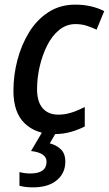

<svg xmlns="http://www.w3.org/2000/svg" viewBox="-20 -569 470 829"><path d="M214 10Q135 10 86.5 -36.5Q38 -83 38 -177Q38 -245 55.5 -311Q73 -377 106.5 -431Q140 -485 190 -517Q240 -549 305 -549Q375 -549 430 -521L397 -441Q378 -450 355.5 -457.5Q333 -465 306 -465Q267 -465 236 -440Q205 -415 184 -373.5Q163 -332 151.5 -282.5Q140 -233 140 -184Q140 -130 164 -102Q188 -74 232 -74Q261 -74 289 -83Q317 -92 346 -107V-23Q319 -9 286 0.5Q253 10 214 10ZM122 240Q89 240 64 233V174Q86 180 111 180Q181 180 181 129Q181 91 114 83L163 0H224L195 50Q223 57 242.5 75.5Q262 94 262 129Q262 179 225 209.5Q188 240 122 240Z"/></svg>

Font: Noto Sans SemiCondensed Medium
Style: Italic
Weight: 500
Width: 4
Italic angle: -12°
Designer: Monotype Design Team
Foundry: Monotype Imaging Inc.
Version: Version 2.013; ttfautohint (v1.8.4.7-5d5b)